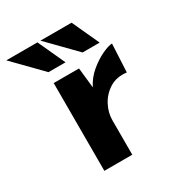

<svg xmlns="http://www.w3.org/2000/svg" viewBox="-208 -726 770 828"><g transform="rotate(-30 177.0 -312.0)"><path d="M198 -437 211 -317 208 -335Q227 -374 260 -401.5Q293 -429 325.5 -444Q358 -459 375 -459L368 -319Q319 -325 284 -303Q249 -281 230 -245Q211 -209 211 -171V0H72V-437ZM-56 -624H99L161 -489H76ZM114 -624H269L331 -489H246Z"/></g></svg>

Font: Reem Kufi Fun
Style: Regular
Weight: 400
Designer: Khaled Hosny
Version: Version 1.005